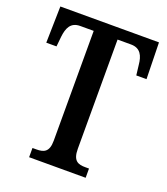

<svg xmlns="http://www.w3.org/2000/svg" viewBox="-132 -807 784 900"><g transform="rotate(20 260.0 -357.0)"><path d="M118 0H400V-46H382C346 -46 319 -54 319 -115V-660H386C434 -660 449 -626 453 -582L459 -532H510L506 -714H14L10 -532H61L66 -582C71 -626 85 -660 133 -660H200V-112C200 -54 173 -46 137 -46H118Z"/></g></svg>

Font: Noto Serif Armenian ExtraCondensed SemiBold
Style: Regular
Weight: 600
Width: 2
Designer: Monotype Design Team
Foundry: Monotype Imaging Inc.
Version: Version 2.008